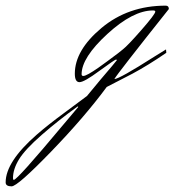

<svg xmlns="http://www.w3.org/2000/svg" viewBox="-264 -293 618 680"><path d="M171 -118Q188 -131 237 -187Q286 -243 286 -252Q286 -256 278 -256Q207 -256 116 -172.5Q25 -89 25 -30Q25 -24 31 -24Q37 -24 50.5 -31.5Q64 -39 83.5 -52.5Q103 -66 116 -76Q165 -112 171 -118ZM-215 344Q-203 344 -41 150L13 86Q13 84 11 84Q-57 133 -116 184.5Q-175 236 -196.5 271Q-218 306 -218 338Q-218 344 -215 344ZM141 -13Q158 -13 282 -92L324 -118L325 -106Q261 -62 205 -32L114 15Q35 122 -83.5 244.5Q-202 367 -223 367Q-244 367 -244 353Q-244 280 -134 184Q-94 149 -32 103.5Q30 58 44 47Q67 19 92 -11Q146 -74 150 -80Q150 -82 146.5 -82Q143 -82 88 -42Q34 -2 17.5 -2Q1 -2 1 -32Q1 -115 95.5 -194Q190 -273 323 -273Q334 -273 334 -261Q151 -31 141 -13Z"/></svg>

Font: Herr Von Muellerhoff
Style: Regular
Weight: 400
Version: Version 1.000